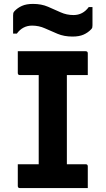

<svg xmlns="http://www.w3.org/2000/svg" viewBox="-20 -962 540 982"><path d="M429 0H82Q71 0 71 -11V-122H178V-578H82Q71 -578 71 -589V-700H418Q429 -700 429 -689V-578H322V-122H418Q429 -122 429 -111ZM356 -885Q404 -885 434 -926H453V-833Q453 -826 452 -821.5Q451 -817 446 -812Q430 -795 407.5 -785Q385 -775 351 -775Q308 -775 274.5 -789Q241 -803 210 -817Q179 -831 144 -831Q96 -831 66 -790H47V-883Q47 -891 48 -895Q49 -899 54 -905Q70 -922 92.5 -932Q115 -942 149 -942Q192 -942 225.5 -927.5Q259 -913 290 -899Q321 -885 356 -885Z"/></svg>

Font: Recursive Sn Lnr St
Style: Bold
Weight: 700
Version: Version 1.079;hotconv 1.0.112;makeotfexe 2.5.65598; ttfautoh